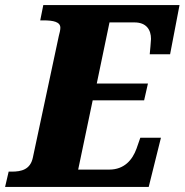

<svg xmlns="http://www.w3.org/2000/svg" viewBox="-44 -734 725 754"><path d="M-24 0H540L588 -193H507L492 -150C476 -106 444 -68 385 -68H263L320 -340H522L537 -406H336L386 -646H484C531 -646 549 -617 549 -581C549 -575 545 -530 544 -521H624L661 -714H126L114 -654H126C166 -654 193 -648 193 -625C193 -616 190 -604 187 -593L85 -115C75 -68 40 -60 2 -60H-10Z"/></svg>

Font: Noto Serif SemiCondensed Black
Style: Italic
Weight: 900
Width: 4
Italic angle: -12°
Designer: Monotype Design Team
Foundry: Monotype Imaging Inc.
Version: Version 2.014